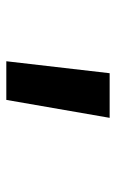

<svg xmlns="http://www.w3.org/2000/svg" viewBox="104 -268 377 626"><g transform="rotate(90 293.0 44.5)"><path d="M180.2 212.9 219.2 -124H364.7L306.2 212.9Z"/></g></svg>

Font: Caskaydia Cove
Style: Bold
Weight: 700
Monospace: yes
Designer: Aaron Bell
Foundry: Saja Typeworks
Version: Version 4.300; ttfautohint (v1.8.3)